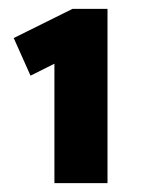

<svg xmlns="http://www.w3.org/2000/svg" viewBox="-20 -822 324 434"><path d="M103 -408V-678L49 -651L11 -736L144 -802H223V-408Z"/></svg>

Font: Gantari ExtraBold
Style: Regular
Weight: 800
Version: Version 1.000